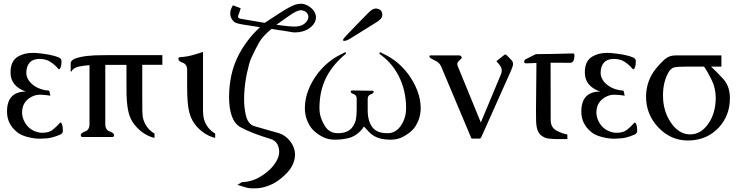

<svg xmlns="http://www.w3.org/2000/svg" viewBox="-20 -742 4000 1040"><path d="M195.8 9.3Q165 9.3 128.4 -0.2Q91.8 -9.8 71.3 -27.3Q18.6 -70.8 18.1 -134.8V-138.7Q18.1 -245.1 119.6 -246.1Q37.6 -275.4 37.1 -347.7V-350.6Q37.1 -411.1 76.7 -435.1Q110.4 -455.6 157.7 -455.6Q166.5 -455.6 175.3 -455.1Q210.4 -452.1 242.4 -446.5Q274.4 -440.9 298.3 -430.7Q311.5 -425.3 313 -413.6V-408.7Q313 -389.6 309.6 -379.9Q304.7 -366.7 299.8 -366.7Q297.9 -366.7 295.9 -368.7Q292.5 -372.6 284.7 -381.3Q271 -395.5 250.2 -408.7Q229.5 -421.9 195.3 -422.9H193.8Q157.7 -422.9 139.2 -401.4Q123 -381.3 122.6 -349.1Q122.6 -307.6 164.6 -277.8Q198.2 -253.9 246.6 -251L252.9 -223.6Q228.5 -228 201.2 -229H197.8Q171.9 -229 151.4 -217.8Q114.7 -198.7 104 -163.6Q99.6 -148.4 99.6 -133.3Q99.6 -113.3 107.9 -92.8Q127 -47.4 170.4 -30.3Q187.5 -23.4 205.1 -22.9H210.9Q246.6 -22.9 267.6 -40.5Q289.6 -59.1 303.2 -75.2Q305.7 -78.1 308.1 -78.1Q314 -78.1 318.8 -57.6Q320.3 -49.3 320.3 -36.6V-29.8Q318.8 -18.6 305.7 -12.7Q281.7 -2.4 259 3.2Q236.3 8.8 195.8 9.3Z M550.3 -69.3Q550.3 -38.6 574.2 -30Q598.1 -21.5 598.1 -9.8Q598.1 0 587.9 0H427.2Q417.5 0 417.5 -9.8Q417.5 -21.5 441.2 -30Q464.8 -38.6 464.8 -69.3V-389.2Q429.2 -386.2 404.8 -380.9Q377 -374.5 366.7 -354.5H362.8V-397.5Q362.8 -416.5 390.6 -426Q418.5 -435.5 454.8 -439.2Q491.2 -442.9 525.9 -442.9Q560.5 -442.9 574.7 -443.4H859.4V-391.1H750.5V-223.1Q750.5 -166 751 -138.4Q751.5 -110.8 756.8 -94.7Q771.5 -45.4 816.9 -18.6V4.9Q763.2 -7.3 720.7 -52.7Q693.4 -80.6 680.7 -118.2Q668 -155.8 665.5 -226.6Q665 -234.4 665 -295.4V-390.6H550.3Z M1079.6 -150.4Q1079.6 -113.8 1085.4 -94.7Q1100.6 -44.9 1145.5 -18.6V4.9Q1092.8 -7.3 1049.3 -52.7Q1018.6 -85 1006.1 -130.4Q993.7 -175.8 993.7 -270V-362.8Q993.7 -393.6 970 -402.1Q946.3 -410.6 946.3 -422.4Q946.3 -432.6 956.1 -432.6Q987.3 -434.1 1018.1 -442.1Q1048.8 -450.2 1079.6 -460.9Z M1450.7 -585.4Q1402.8 -545.9 1384.3 -513.4Q1365.7 -481 1340.8 -427.2Q1330.1 -403.8 1317.9 -347.2Q1305.7 -290.5 1302.7 -230Q1302.2 -217.3 1302.2 -205.6Q1302.2 -158.7 1311.5 -118.7Q1322.8 -68.4 1359.4 -58.1L1492.7 -20Q1527.3 -8.8 1552.2 23.7Q1577.1 56.2 1578.1 92.8V93.8Q1578.1 148.9 1533.7 195.3Q1505.4 224.6 1473.9 244.6Q1442.4 264.6 1397 274.9Q1380.4 278.3 1356.4 278.3Q1347.2 278.3 1336.4 277.8Q1323.7 276.9 1310.5 272.9L1266.1 259.3L1291.5 244.1H1299.8Q1342.3 241.2 1379.9 220.7Q1417.5 200.2 1444.8 173.3Q1486.3 130.4 1491.7 89.8Q1492.2 85 1492.2 79.6Q1492.2 60.5 1483.4 41.5Q1472.2 18.1 1441.9 9.3Q1346.7 -18.6 1283.7 -52.5Q1220.7 -86.4 1220.7 -219.2Q1222.2 -339.4 1266.1 -430.9Q1310.1 -522.5 1388.2 -594.7L1300.3 -608.4Q1282.2 -611.3 1265.9 -615.5Q1249.5 -619.6 1239.7 -632.8Q1227.1 -649.4 1227.1 -668.9Q1227.1 -689.5 1241.7 -713.4L1283.7 -697.3Q1280.3 -683.6 1272.5 -663.6Q1269.5 -657.2 1269.5 -652.8Q1269.5 -642.6 1282.2 -640.6L1413.6 -618.2Q1438.5 -634.8 1494.9 -671.1Q1551.3 -707.5 1579.6 -716.8Q1594.7 -721.7 1608.9 -721.7Q1632.3 -721.7 1653.3 -708Q1686.5 -686 1690.9 -655.3Q1691.4 -651.4 1691.4 -647.5Q1691.4 -621.1 1668 -599.1Q1641.1 -573.2 1599.1 -567.9Q1588.9 -566.4 1579.1 -566.4Q1566.9 -566.4 1555.7 -568.8Q1535.2 -572.3 1517.6 -575.2Q1505.4 -576.7 1486.1 -579.6Q1466.8 -582.5 1450.7 -585.4ZM1477.1 -607.9Q1498 -604.5 1551.3 -599.1Q1563 -598.1 1573.2 -598.1Q1609.9 -598.1 1627.9 -612.8Q1650.4 -630.9 1650.4 -649.9Q1650.4 -654.3 1649.4 -658.7Q1642.6 -682.1 1613.3 -686.5H1609.9Q1587.4 -686.5 1543 -654.3Q1494.1 -619.1 1477.1 -607.9Z M1793.9 14.6Q1755.9 14.6 1726.3 -1.2Q1696.8 -17.1 1677.7 -36.1Q1658.7 -53.7 1645 -86.4Q1631.3 -119.1 1631.3 -155.3Q1631.3 -205.1 1649.9 -253.2Q1668.5 -301.3 1699.7 -342.3Q1753.9 -412.6 1828.1 -448.2Q1837.9 -452.6 1847.7 -458Q1849.1 -458.5 1850.6 -458.5Q1854.5 -458.5 1854.5 -451.7Q1853.5 -451.7 1838.9 -438.5Q1773.4 -379.9 1742.7 -313.5Q1710.4 -244.6 1710.4 -156.2Q1710.4 -127.4 1719.2 -102.5Q1728 -77.6 1739.7 -59.6Q1764.2 -20.5 1810.1 -20.5Q1865.7 -20.5 1889.6 -54.2Q1904.3 -75.7 1908.2 -96.9Q1912.1 -118.2 1912.1 -153.3V-207Q1912.1 -226.6 1896 -232.2Q1879.9 -237.8 1879.9 -245.6Q1879.9 -252 1886.7 -252L1997.1 -250.5Q2003.9 -250.5 2003.9 -244.1Q2003.9 -236.3 1987.8 -230.7Q1971.7 -225.1 1971.7 -205.6V-145Q1971.7 -84.5 1998.5 -50.8Q2022.5 -20.5 2079.6 -20.5Q2122.1 -20.5 2149.9 -59.1Q2179.7 -101.1 2179.7 -156.2Q2179.7 -250.5 2140.1 -329.6Q2106.4 -395.5 2050.8 -438.5Q2035.2 -449.7 2035.2 -451.7Q2035.2 -458.5 2039.1 -458.5Q2040.5 -458.5 2042 -458Q2051.8 -452.6 2061.5 -448.2Q2136.2 -412.6 2189.9 -342.3Q2220.7 -301.3 2239.7 -253.2Q2258.8 -205.1 2258.8 -155.3Q2258.8 -119.1 2244.9 -86.4Q2231 -53.7 2212.4 -36.1Q2192.9 -17.1 2163.3 -1.2Q2133.8 14.6 2096.2 14.6H2094.2Q2041 14.6 2006.8 -4.9Q1992.2 -13.7 1978 -27.8Q1975.1 -30.3 1964.6 -42.5Q1954.1 -54.7 1952.6 -54.7H1949.2Q1947.8 -49.8 1939.7 -40.5Q1931.6 -31.2 1927.7 -27.8Q1900.4 -1.5 1865.7 6.6Q1831.1 14.6 1793.9 14.6ZM1877.4 -533.2Q1856.9 -520.5 1844.7 -520.5Q1843.3 -520.5 1842.3 -521Q1837.9 -521.5 1837.9 -524.4Q1837.9 -531.2 1855 -548.8L1911.6 -607.4Q1923.3 -619.1 1953.9 -651.1Q1984.4 -683.1 1996.1 -689.9Q2005.9 -695.8 2016.1 -695.8Q2023.9 -695.8 2032.2 -692.4Q2050.8 -684.6 2050.8 -661.6Q2050.8 -648.4 2040.8 -638.4Q2030.8 -628.4 2021 -622.6Z M2460 -382.3 2584.5 -78.6 2693.8 -340.3Q2697.8 -350.1 2697.8 -359.4Q2697.8 -376.5 2684.6 -392.1L2668.9 -410.6L2711.4 -444.3Q2713.9 -446.8 2716.8 -446.8Q2720.2 -446.8 2724.1 -443.4L2750.5 -416.5Q2758.8 -407.7 2758.8 -395.5Q2758.8 -388.2 2755.9 -379.9Q2748 -357.4 2733.4 -326.7L2587.9 -1Q2585.4 3.9 2583 6.8Q2581.1 8.8 2578.1 8.8H2537.6Q2535.2 8.8 2532.7 6.3Q2531.2 4.4 2525.9 -10.3L2370.6 -379.4Q2362.8 -397.9 2347.2 -408.2Q2336.9 -414.6 2327.6 -418.7Q2318.4 -422.9 2312.5 -427.2Q2308.1 -429.7 2307.1 -433.1Q2305.7 -435.1 2305.7 -437Q2305.7 -438 2306.6 -439.5Q2308.1 -441.9 2312 -441.9H2467.8Q2471.7 -441.9 2475.1 -439.5Q2478.5 -437 2480.5 -433.1Q2481 -431.6 2481 -430.7Q2481 -426.3 2476.1 -422.4Q2460.4 -408.2 2459 -403.3Q2457 -399.4 2457 -395Q2457 -389.2 2460 -382.3Z M2962.4 -402.3 2962.9 -92.8Q2962.9 -49.8 2997.3 -33Q3031.7 -16.1 3053.2 -13.7V11.2H2987.3Q2968.8 10.7 2948.5 8.1Q2928.2 5.4 2908.7 -10.7Q2884.3 -31.2 2883.8 -92.3Q2883.3 -118.7 2883.3 -142.1Q2883.3 -173.3 2883.8 -199.7L2885.7 -400.9Q2849.6 -399.9 2831.5 -398.9H2829.1Q2819.8 -398.9 2819.3 -408.2V-409.2Q2819.3 -417 2828.1 -421.4Q2837.4 -425.3 2867.7 -441.4Q2873.5 -444.3 2876 -445.8Q2881.8 -448.7 2885.7 -448.7L2963.9 -449.7L3084.5 -452.6H3085Q3091.8 -452.6 3091.8 -440.4Q3091.8 -434.1 3089.8 -423.8Q3085.9 -401.9 3068.4 -401.9Z M3306.6 9.3Q3275.9 9.3 3239.3 -0.2Q3202.6 -9.8 3182.1 -27.3Q3129.4 -70.8 3128.9 -134.8V-138.7Q3128.9 -245.1 3230.5 -246.1Q3148.4 -275.4 3147.9 -347.7V-350.6Q3147.9 -411.1 3187.5 -435.1Q3221.2 -455.6 3268.6 -455.6Q3277.3 -455.6 3286.1 -455.1Q3321.3 -452.1 3353.3 -446.5Q3385.3 -440.9 3409.2 -430.7Q3422.4 -425.3 3423.8 -413.6V-408.7Q3423.8 -389.6 3420.4 -379.9Q3415.5 -366.7 3410.6 -366.7Q3408.7 -366.7 3406.7 -368.7Q3403.3 -372.6 3395.5 -381.3Q3381.8 -395.5 3361.1 -408.7Q3340.3 -421.9 3306.2 -422.9H3304.7Q3268.6 -422.9 3250 -401.4Q3233.9 -381.3 3233.4 -349.1Q3233.4 -307.6 3275.4 -277.8Q3309.1 -253.9 3357.4 -251L3363.8 -223.6Q3339.4 -228 3312 -229H3308.6Q3282.7 -229 3262.2 -217.8Q3225.6 -198.7 3214.8 -163.6Q3210.4 -148.4 3210.4 -133.3Q3210.4 -113.3 3218.8 -92.8Q3237.8 -47.4 3281.2 -30.3Q3298.3 -23.4 3315.9 -22.9H3321.8Q3357.4 -22.9 3378.4 -40.5Q3400.4 -59.1 3414.1 -75.2Q3416.5 -78.1 3418.9 -78.1Q3424.8 -78.1 3429.7 -57.6Q3431.2 -49.3 3431.2 -36.6V-29.8Q3429.7 -18.6 3416.5 -12.7Q3392.6 -2.4 3369.9 3.2Q3347.2 8.8 3306.6 9.3Z M3709.5 -381.3Q3650.9 -381.3 3632.1 -377Q3613.3 -372.6 3599.6 -347.7Q3571.3 -295.9 3571.3 -226.6V-224.6Q3571.3 -141.1 3612.8 -79.6Q3654.3 -17.1 3713.4 -14.2H3719.7Q3774.9 -14.2 3814.5 -68.8Q3856.4 -126.5 3856.9 -211.4Q3856.9 -264.2 3834.7 -309.3Q3812.5 -354.5 3793.5 -381.3ZM3887.7 -441.9V-381.3H3831.5Q3860.8 -354 3896.2 -315.9Q3931.6 -277.8 3933.6 -217.3V-210Q3933.6 -116.2 3873.5 -51.3Q3811 16.1 3712.9 19H3706.5Q3614.3 19 3547.9 -49.8Q3479.5 -120.6 3479.5 -217.8V-219.2Q3480 -304.2 3533.2 -370.6Q3552.7 -395 3578.1 -418.5Q3603.5 -441.9 3638.2 -441.9Z"/></svg>

Font: Caudex
Style: Regular
Weight: 400
Version: Version 1.01